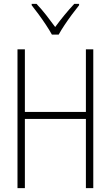

<svg xmlns="http://www.w3.org/2000/svg" viewBox="-20 -968 570 988"><path d="M70 0V-714H108V-392H422V-714H460V0H422V-356H108V0ZM247 -790Q235 -812 216.5 -840Q198 -868 178.5 -894.5Q159 -921 143 -941V-948H168Q192 -923 217.5 -890.5Q243 -858 264 -829Q286 -859 310.5 -889Q335 -919 362 -948H387V-941Q370 -920 350 -893Q330 -866 312 -839Q294 -812 282 -790Z"/></svg>

Font: Noto Sans Mono Condensed ExtraLight
Style: Regular
Weight: 200
Width: 3
Designer: Monotype Design Team
Foundry: Monotype Imaging Inc.
Version: Version 2.014; ttfautohint (v1.8.4.7-5d5b)